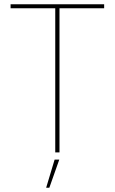

<svg xmlns="http://www.w3.org/2000/svg" viewBox="-20 -720 542 907"><path d="M241 0H261V-681H472V-700H30V-681H241ZM198 167H213L260 34H238Z"/></svg>

Font: Fixel Text Thin
Style: Regular
Weight: 100
Width: 4
Designer: AlfaBravo + MacPaw
Foundry: Kyrylo Tkachov, Marchela Mozhyna, Serhii Makarenko, Maria Weinstein, Zakhar Kryvoshyya
Version: Version 1.211